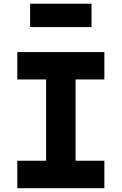

<svg xmlns="http://www.w3.org/2000/svg" viewBox="-20 -990 640 1010"><path d="M222.5 -69.5V-646.5H377.5V-69.5ZM71 0V-144.5H529V0ZM71 -572V-716H529V-572ZM138.5 -847.5V-970.5H461.5V-847.5Z"/></svg>

Font: Google Sans Code
Style: Regular
Weight: 400
Monospace: yes
Designer: Google Sans Code Authors
Foundry: Google LLC
Version: Version 6.000